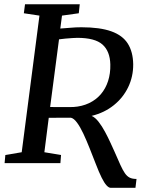

<svg xmlns="http://www.w3.org/2000/svg" viewBox="-20 -763 705 898"><path d="M498 115.5Q489 115.5 478.5 104.2Q468 93 455.5 68Q443 43 427.5 2.5Q413.5 -33.5 399 -70Q384.5 -106.5 369.8 -138Q355 -169.5 340.2 -189.5Q325.5 -209.5 311.5 -212.5Q296.5 -212.5 279.2 -212.5Q262 -212.5 244 -212.2Q226 -212 208 -212L187.5 -51L265.5 -38L262.5 0H1.5L5 -38L81.5 -51L164.5 -690L91.5 -701L97 -743H353L348.5 -701L270 -690L262 -629.5Q285.5 -631 309.8 -633.2Q334 -635.5 360.5 -635.5Q447.5 -635.5 500.5 -616.5Q553.5 -597.5 577.8 -559Q602 -520.5 603 -463Q603.5 -405.5 579.8 -355.8Q556 -306 512 -270.8Q468 -235.5 408.5 -221Q425 -214 441 -193.5Q457 -173 471.2 -146.5Q485.5 -120 496.8 -95Q508 -70 515.5 -54Q531.5 -17 542.8 7.8Q554 32.5 564 47Q574 61.5 586.5 67.8Q599 74 618.5 74L613.5 115.5ZM214.5 -262.5Q232.5 -262.5 255.8 -262.2Q279 -262 298.2 -262.2Q317.5 -262.5 323 -262.5Q363.5 -265 396.2 -280.5Q429 -296 451.5 -322.2Q474 -348.5 485.5 -384Q497 -419.5 496 -461.5Q494.5 -523.5 459.2 -554.8Q424 -586 341.5 -586Q334 -586 318.5 -585Q303 -584 286 -582.5Q269 -581 256 -579Z"/></svg>

Font: Merriweather 28pt
Style: Italic
Weight: 400
Italic angle: -7.8°
Version: Version 2.101